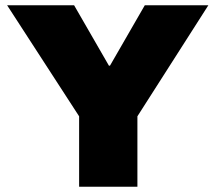

<svg xmlns="http://www.w3.org/2000/svg" viewBox="-20 -708 818 728"><path d="M280 0V-267L7 -688H261L393 -459H397L529 -688H770L501 -267V0Z"/></svg>

Font: Archivo SemiBold Black
Style: Regular
Weight: 900
Version: Version 2.001